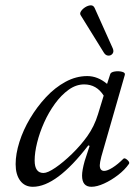

<svg xmlns="http://www.w3.org/2000/svg" viewBox="-20 -704 528 737"><path d="M106 13Q75 13 57.5 -10.5Q40 -34 40 -74Q40 -113 54.5 -159Q69 -205 95.5 -249.5Q122 -294 156.5 -331Q191 -368 231.5 -390Q272 -412 315 -412Q355 -412 391 -382L403 -419Q405 -427 420 -429.5Q435 -432 448.5 -428.5Q462 -425 459 -416L369 -103Q363 -79 363 -70Q363 -48 380 -48Q392 -48 412 -60.5Q432 -73 454 -95Q459 -99 469 -90Q479 -81 475 -75Q459 -52 433 -32Q407 -12 379.5 0.5Q352 13 331 13Q295 13 295 -30Q295 -50 305 -86L324 -144L319 -146Q197 13 106 13ZM147 -40Q163 -40 193 -60.5Q223 -81 256 -113Q289 -145 315 -181Q342 -219 356 -265L378 -337Q351 -380 303 -380Q272 -380 243.5 -359.5Q215 -339 191 -306Q167 -273 149.5 -234Q132 -195 122.5 -156.5Q113 -118 113 -88Q113 -40 147 -40ZM413 -518Q418 -506 412 -498Q406 -490 395.5 -490.5Q385 -491 378 -503L290 -645Q285 -652 291 -661Q297 -670 307.5 -676.5Q318 -683 328 -683.5Q338 -684 343 -674Z"/></svg>

Font: Junicode SmExp
Style: Italic
Weight: 400
Width: 6
Italic angle: -11°
Designer: Peter S. Baker
Version: Version 2.205; ttfautohint (v1.8.4)